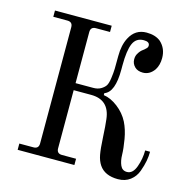

<svg xmlns="http://www.w3.org/2000/svg" viewBox="-107 -830 943 948"><g transform="rotate(15 364.0 -356.0)"><path d="M62 0V-32H134Q161 -32 161 -59V-653Q161 -680 134 -680H62V-712H352V-680H280Q253 -680 253 -653V-392H343Q366 -392 381.5 -401Q397 -410 405 -421.5Q413 -433 417 -461.5Q421 -490 421.5 -510.5Q422 -531 422 -576Q422 -632 442 -670Q470 -724 528 -724Q573 -724 600 -702Q634 -671 634 -622Q634 -586 618 -561Q595 -528 560 -528Q533 -528 518 -543Q502 -559 502 -581Q502 -599 510 -611Q519 -627 532 -636Q537 -639 548 -650Q554 -656 554 -664Q554 -684 524 -684Q485 -684 469.5 -648.5Q454 -613 454 -536V-515Q454 -399 403 -381V-371Q439 -366 475.5 -338Q512 -310 532 -271Q550 -235 558 -188Q566 -141 566.5 -110Q567 -79 577 -56.5Q587 -34 611 -34Q641 -34 656 -75.5Q671 -117 671 -160H696Q696 -137 691.5 -112.5Q687 -88 676 -57.5Q665 -27 639.5 -7.5Q614 12 577 12Q510 12 481 -31Q467 -52 461.5 -81.5Q456 -111 453 -169.5Q450 -228 446 -260Q435 -356 342 -356H253V-59Q253 -32 280 -32H352V0Z"/></g></svg>

Font: Old Standard TT
Style: Regular
Weight: 400
Designer: Alexey Kryukov <alexios@thessalonica.org.ru>
Version: Version 1.0